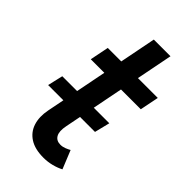

<svg xmlns="http://www.w3.org/2000/svg" viewBox="-215 -748 819 819"><g transform="rotate(45 194.5 -338.5)"><path d="M221.7 6.3Q170.4 6.3 138.9 -13.9Q107.4 -34.2 96.2 -69.6Q85 -105 93.8 -149.9L198.7 -683.1H299.3L195.8 -157.2Q188.5 -121.1 199 -102.5Q209.5 -84 233.9 -84Q247.1 -84 259.8 -89.1Q272.5 -94.2 280.8 -99.1L314.5 -16.1Q296.4 -6.3 272 0Q247.6 6.3 221.7 6.3ZM67.9 -433.6 85 -519H386.7L369.6 -433.6ZM17.1 -227.1 33.2 -296.4H316.9L299.8 -227.1Z"/></g></svg>

Font: Reddit Sans Medium
Style: Italic
Weight: 500
Italic angle: -11.25°
Designer: Stephen Hutchings
Version: Version 1.013